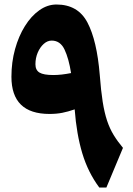

<svg xmlns="http://www.w3.org/2000/svg" viewBox="-20 -840 595 860"><path d="M530.8 -177.7 456.5 0H424.8Q374.5 -67.4 348.6 -153.3Q322.8 -239.3 314.5 -350.1Q284.7 -339.8 258.8 -334.7Q232.9 -329.6 201.7 -329.6Q31.2 -329.6 31.2 -496.1Q31.2 -561.5 47.4 -619.9Q63.5 -678.2 91.6 -723.1Q119.6 -768.1 156 -793.9Q192.4 -819.8 232.9 -819.8Q329.1 -819.8 371.6 -739.3Q414.1 -658.7 426.8 -504.9Q432.1 -434.1 439.9 -384.5Q447.8 -335 459.7 -299.3Q471.7 -263.7 489 -235.4Q506.3 -207 530.8 -177.7ZM298.3 -512.7Q288.1 -578.1 269 -618.2Q250 -658.2 211.4 -658.2Q192.4 -658.2 175.8 -643.3Q159.2 -628.4 148.9 -604.2Q138.7 -580.1 138.7 -552.2Q138.7 -525.9 157 -514.9Q175.3 -503.9 218.8 -503.9Q254.4 -503.9 298.3 -512.7Z"/></svg>

Font: Pinar DS4 ExtraBold
Style: Regular
Weight: 800
Designer: Amin Abedi
Version: Version 3.000